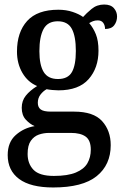

<svg xmlns="http://www.w3.org/2000/svg" viewBox="-20 -590 545 848"><path d="M215 238Q115 238 64.5 200.5Q14 163 14 95Q14 38 49.5 6.5Q85 -25 133 -33Q112 -42 94 -61.5Q76 -81 76 -114Q76 -145 94 -167.5Q112 -190 144 -210Q103 -227 79 -268Q55 -309 55 -362Q55 -448 100 -497.5Q145 -547 238 -547Q272 -547 300.5 -537.5Q329 -528 347 -515Q361 -531 384.5 -550.5Q408 -570 440 -570Q469 -570 483 -554Q497 -538 497 -517Q497 -495 484.5 -478.5Q472 -462 444 -462Q444 -478 436 -489Q428 -500 412 -500Q400 -500 391 -496.5Q382 -493 374 -488Q392 -467 403.5 -438.5Q415 -410 415 -366Q415 -290 371.5 -240.5Q328 -191 238 -191Q227 -191 211 -192.5Q195 -194 186 -196Q171 -188 159 -172.5Q147 -157 147 -136Q147 -116 160 -106.5Q173 -97 204 -97H307Q393 -97 431 -55Q469 -13 469 51Q469 138 407 188Q345 238 215 238ZM236 -241Q280 -241 297.5 -271.5Q315 -302 315 -365Q315 -430 297 -463Q279 -496 235 -496Q191 -496 172.5 -462Q154 -428 154 -364Q154 -303 173 -272Q192 -241 236 -241ZM218 187Q279 187 315 172Q351 157 366 131Q381 105 381 71Q381 30 358.5 13.5Q336 -3 293 -3H197Q173 -3 151.5 4.5Q130 12 116 32Q102 52 102 90Q102 133 128 160Q154 187 218 187Z"/></svg>

Font: Noto Serif Khmer SemiCondensed Medium
Style: Regular
Weight: 500
Width: 4
Designer: Danh Hong and the Monotype Design Team
Foundry: Monotype Imaging Inc.
Version: Version 2.004; ttfautohint (v1.8.4.7-5d5b)